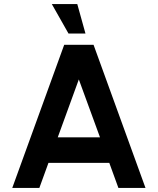

<svg xmlns="http://www.w3.org/2000/svg" viewBox="-20 -919 772 939"><path d="M294 -700H437.5L691.5 0H559L514.5 -122.5H217L172.5 0H40ZM262.5 -247.5H469L365.5 -530.5ZM233.5 -899H358L398 -755H315Z"/></svg>

Font: Urbanist
Style: Bold
Weight: 700
Designer: Corey Hu
Foundry: Corey Hu
Version: Version 1.330; ttfautohint (v1.8.4.7-5d5b)